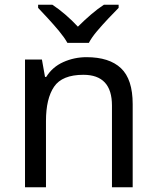

<svg xmlns="http://www.w3.org/2000/svg" viewBox="-20 -786 658 806"><path d="M343 -546Q439 -546 488 -499.5Q537 -453 537 -349V0H450V-343Q450 -472 330 -472Q241 -472 207 -422Q173 -372 173 -278V0H85V-536H156L169 -463H174Q200 -505 246 -525.5Q292 -546 343 -546ZM263 -606Q250 -629 228 -655.5Q206 -682 182 -708Q158 -734 140 -753V-766H200Q226 -749 254 -725Q282 -701 307 -674Q334 -701 362 -725Q390 -749 416 -766H478V-753Q459 -734 434.5 -708Q410 -682 387.5 -655.5Q365 -629 353 -606Z"/></svg>

Font: Noto Sans Lydian
Style: Regular
Weight: 400
Designer: Monotype Design Team
Foundry: Monotype Imaging Inc.
Version: Version 2.002; ttfautohint (v1.8.4.7-5d5b)